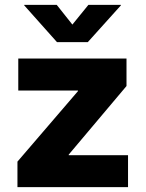

<svg xmlns="http://www.w3.org/2000/svg" viewBox="-20 -770 599 790"><path d="M51.8 0V-105L300.8 -395V-397.5H55.2V-529.3H500.5V-416L262.7 -133.8V-131.3H506.8V0ZM213.4 -750 277.8 -668.9 343.8 -750H477.5V-748L341.3 -596.7H214.4L79.6 -748V-750Z"/></svg>

Font: Inter 24pt ExtraBold
Style: Regular
Weight: 800
Designer: Rasmus Andersson
Foundry: rsms
Version: Version 4.001;git-66647c0bb